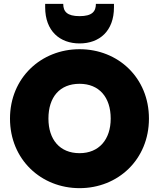

<svg xmlns="http://www.w3.org/2000/svg" viewBox="-20 -972 827 999"><path d="M755 -355C755 -567 595 -716 394 -716C194 -716 32 -567 32 -355C32 -142 194 7 394 7C594 7 755 -142 755 -355ZM232 -355C232 -467 291 -536 394 -536C495 -536 556 -467 556 -355C556 -246 495 -175 394 -175C291 -175 232 -246 232 -355ZM573 -952H479C479 -912 459 -888 394 -888C329 -888 309 -912 309 -952H215V-934C215 -810 292 -746 394 -746C497 -746 573 -810 573 -934Z"/></svg>

Font: SVN-Poppins ExtraBold
Style: Regular
Weight: 800
Designer: Ninad Kale (Devanagari), Jonny Pinhorn (Latin)
Foundry: Indian Type Foundry
Version: Version 3.002 2017; ttfautohint (v1.8.3)